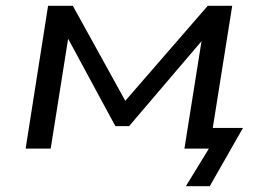

<svg xmlns="http://www.w3.org/2000/svg" viewBox="-20 -510 899 659"><path d="M618 129 697 0H615L626 -71H814L700 129ZM68 0 145 -490H230L410 -164L693 -490H777L699 0H613L676 -396H695L423 -77H376L203 -397H217L154 0Z"/></svg>

Font: Nunito Sans 10pt Expanded
Style: Italic
Weight: 400
Width: 7
Italic angle: -9°
Designer: Vernon Adams
Foundry: Vernon Adams
Version: Version 3.101;gftools[0.9.27]